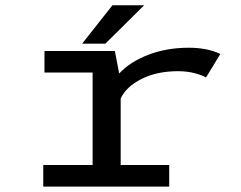

<svg xmlns="http://www.w3.org/2000/svg" viewBox="-20 -688 890 708"><path d="M283 -527 394.5 -668.5H511.5L368.5 -527ZM425 -79.5H604V0H139.5V-79.5H321.5V-420.5H144V-500H403.5L419.5 -417Q460 -460.5 527.5 -486.2Q595 -512 676 -512Q744.5 -512 792.5 -489L739.5 -402Q728.5 -409.5 700 -417.5Q671.5 -425.5 636.5 -425.5Q559 -425.5 502.2 -397Q445.5 -368.5 425 -325Z"/></svg>

Font: League Mono Wide
Style: Regular
Weight: 400
Width: 8
Designer: Tyler Finck
Foundry: The League of Moveable Type / Tyler Finck
Version: Version 2.210